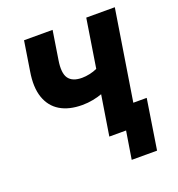

<svg xmlns="http://www.w3.org/2000/svg" viewBox="-154 -831 1048 1131"><g transform="rotate(-20 370.5 -265.5)"><path d="M478 174 506 0H401L441 -251Q417 -242 384 -235.5Q351 -229 316 -229Q233 -229 178 -262Q123 -295 100.5 -360Q78 -425 94 -521L123 -705H302L274 -527Q261 -448 285 -414Q309 -380 369 -380Q392 -380 417.5 -385.5Q443 -391 465 -401L513 -705H692L602 -139H686L637 174Z"/></g></svg>

Font: Nunito Sans 10pt SemiCondensed Black
Style: Italic
Weight: 900
Width: 4
Italic angle: -9°
Designer: Vernon Adams
Foundry: Vernon Adams
Version: Version 3.101;gftools[0.9.27]